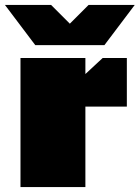

<svg xmlns="http://www.w3.org/2000/svg" viewBox="-39 -758 566 778"><path d="M104 -575 -19 -738H168L244 -662L320 -738H507L384 -575ZM44 0V-523H307V-458L377 -523H475V-326H307V0Z"/></svg>

Font: Tomorrow ExtraBold
Style: Regular
Weight: 800
Designer: Tony de Marco, Monica Rizzolli
Foundry: Just in Type
Version: Version 2.002